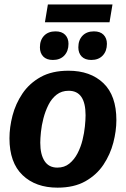

<svg xmlns="http://www.w3.org/2000/svg" viewBox="-20 -830 565 862"><path d="M238.3 12.5Q140 12.5 81.2 -43.8Q22.5 -100 22.5 -209.2Q22.5 -258.3 36.2 -311.2Q50 -364.2 80.8 -410Q111.7 -455.8 162.5 -484.2Q213.3 -512.5 287.5 -512.5Q385.8 -512.5 444.2 -456.7Q502.5 -400.8 502.5 -290.8Q502.5 -242.5 488.8 -189.6Q475 -136.7 444.6 -90.8Q414.2 -45 363.3 -16.2Q312.5 12.5 238.3 12.5ZM237.5 -77.5Q269.2 -77.5 291.2 -95.4Q313.3 -113.3 327.9 -141.2Q342.5 -169.2 350.4 -201.2Q358.3 -233.3 361.2 -262.9Q364.2 -292.5 364.2 -312.5Q364.2 -422.5 288.3 -422.5Q256.7 -422.5 234.2 -405Q211.7 -387.5 197.5 -359.2Q183.3 -330.8 175 -298.8Q166.7 -266.7 163.8 -237.5Q160.8 -208.3 160.8 -189.2Q160.8 -136.7 180 -107.1Q199.2 -77.5 237.5 -77.5ZM181.7 -730 195 -810H485L471.7 -730ZM217.5 -560.8Q189.2 -560.8 174.2 -576.2Q159.2 -591.7 159.2 -617.5Q159.2 -650 177.9 -669.6Q196.7 -689.2 229.2 -689.2Q257.5 -689.2 272.5 -673.8Q287.5 -658.3 287.5 -633.3Q287.5 -600.8 268.8 -580.8Q250 -560.8 217.5 -560.8ZM390 -560.8Q361.7 -560.8 346.7 -576.2Q331.7 -591.7 331.7 -617.5Q331.7 -650 350.4 -669.6Q369.2 -689.2 401.7 -689.2Q430 -689.2 445 -673.8Q460 -658.3 460 -633.3Q460 -600.8 441.3 -580.8Q422.5 -560.8 390 -560.8Z"/></svg>

Font: Familjen Grotesk GF
Style: Bold Italic
Weight: 700
Designer: Anders Wikstroem, Jonas Baeckman, Matilda Gysing, Kristian Moeller
Foundry: Familjen STHML AB
Version: Version 2.000; Beta; Release 4; Build 6